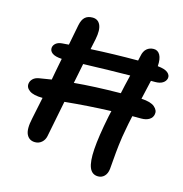

<svg xmlns="http://www.w3.org/2000/svg" viewBox="-117 -857 972 1022"><g transform="rotate(15 369.5 -346.5)"><path d="M143.1 -30.8Q110.4 -30.8 96.4 -59.1Q82.5 -87.4 96.2 -148.9Q116.2 -243.7 121.1 -269Q70.8 -269 47.9 -285.6Q24.9 -302.2 29.8 -326.2Q32.2 -339.8 43.9 -350.8Q55.7 -361.8 76.2 -365.2Q125.5 -373.5 143.1 -376Q146 -393.1 149.9 -413.1Q153.8 -433.1 158.4 -457.5Q163.1 -481.9 166 -496.1Q128.9 -498 112.5 -510.5Q96.2 -522.9 99.1 -542Q101.6 -555.2 113.3 -564.7Q125 -574.2 146 -576.2Q152.3 -576.7 164.8 -577.6Q177.2 -578.6 183.1 -579.1Q184.1 -585 205.1 -691.9Q211.4 -723.1 226.6 -737.1Q241.7 -751 268.1 -751Q298.3 -751 311 -724.1Q323.7 -697.3 313 -644Q311 -634.8 306.9 -615.2Q302.7 -595.7 300.8 -585.9Q427.7 -592.8 561 -592.8L566.9 -619.1Q571.8 -646.5 587.6 -660.2Q603.5 -673.8 626 -673.8Q648.9 -673.8 660.9 -652.6Q672.9 -631.3 669.9 -590.8Q710 -586.9 726.1 -573.2Q742.2 -559.6 738.8 -542Q734.9 -525.4 719.2 -515.6Q703.6 -505.9 678.2 -505.9H654.8Q633.3 -411.6 630.9 -400.9Q682.6 -398.4 704.1 -379.9Q725.6 -361.3 721.2 -339.8Q718.3 -320.8 701.2 -309.8Q684.1 -298.8 657.2 -298.8H607.9Q596.7 -248.5 592.8 -224.1Q588.4 -201.2 584.7 -179Q581.1 -156.7 578.1 -130.4Q575.2 -104 573.7 -89.4Q572.3 -74.7 569.6 -41.3Q566.9 -7.8 565.9 2.9Q563 29.3 548.8 43.7Q534.7 58.1 514.2 58.1Q480.5 58.1 466.8 25.4Q453.1 -7.3 457.8 -77.1Q462.4 -147 485.8 -263.2Q490.7 -281.7 493.2 -295.9Q367.7 -291.5 238.8 -278.8Q226.1 -216.8 199.2 -79.1Q194.8 -57.6 179.4 -44.2Q164.1 -30.8 143.1 -30.8ZM283.2 -499Q279.8 -479.5 272 -442.6Q264.2 -405.8 261.2 -389.2Q370.6 -399.4 517.1 -400.9Q525.4 -441.4 541 -504.9Q433.6 -503.9 283.2 -499Z"/></g></svg>

Font: Shantell Sans Irregular
Style: Italic
Weight: 500
Italic angle: -11.31°
Designer: Stephen Nixon, Anya Danilova, Shantell Martin
Foundry: Arrow Type
Version: Version 1.006;[9816181b4]